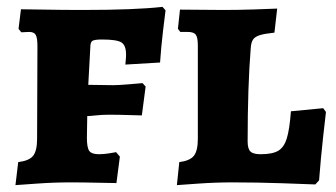

<svg xmlns="http://www.w3.org/2000/svg" viewBox="-20 -531 978 559"><path d="M33 -59Q65 -63 76.5 -77.5Q88 -92 88 -127L89 -396Q89 -421 84 -429.5Q79 -438 65 -438L42 -437L34 -447L41 -504Q59 -504 110.5 -503Q162 -502 220 -502Q374 -502 453 -511L462 -501Q460 -487 454.5 -440Q449 -393 446 -349L345 -343Q345 -346 346 -354.5Q347 -363 347 -372Q347 -399 333.5 -407.5Q320 -416 277 -416Q255 -416 249 -412Q243 -408 243 -394L237 -284L309 -283Q324 -283 354.5 -285.5Q385 -288 395 -289L404 -279L393 -195Q383 -195 355 -196Q327 -197 297 -197Q278 -197 259 -195Q240 -193 234 -193L233 -130Q233 -101 240 -91.5Q247 -82 268 -82Q282 -82 297.5 -84.5Q313 -87 318 -88L329 -75L319 2Q304 2 264 1Q224 0 186 0Q137 0 88 3.5Q39 7 25 8ZM502 -59Q533 -63 544.5 -77.5Q556 -92 556 -127V-398Q556 -422 550 -430Q544 -438 527 -438H505L498 -447L504 -503L631 -502Q671 -502 719.5 -503.5Q768 -505 787 -506L779 -436Q750 -433 736 -428.5Q722 -424 716.5 -415.5Q711 -407 710 -391Q701 -280 701 -119Q701 -98 709 -90Q717 -82 739 -82Q773 -82 790 -92Q807 -102 815 -128Q823 -154 827 -207L921 -216L929 -205Q927 -189 920.5 -130Q914 -71 909 -6L898 6Q876 5 801.5 2.5Q727 0 658 0Q607 0 558 3.5Q509 7 495 8Z"/></svg>

Font: Alegreya SC ExtraBold
Style: Regular
Weight: 800
Designer: Juan Pablo del Peral
Foundry: Huerta Tipografica
Version: Version 2.007; ttfautohint (v1.6)